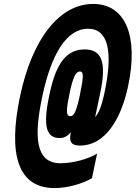

<svg xmlns="http://www.w3.org/2000/svg" viewBox="-20 -724 689 975"><path d="M447 181 473 56C428 84 349 105 287 105C160 105 151 -29 195 -235C240 -447 317 -578 427 -578C531 -578 555 -460 510 -250C497 -188 482 -150 463 -129L489 -252C522 -408 497 -473 410 -473C321 -473 266 -408 233 -252L230 -239C196 -79 217 -23 283 -23C302 -23 321 -30 338 -51H340L339 -48C330 -7 341 15 383 15H388C511 15 594 -115 630 -284C685 -540 618 -704 453 -704C283 -704 144 -529 82 -236C19 63 72 231 257 231C322 231 397 210 447 181ZM333 -247V-249C351 -334 365 -361 386 -361C405 -361 405 -336 387 -249V-247C368 -158 356 -134 337 -134C316 -134 314 -160 333 -247Z"/></svg>

Font: LT Wave Mono Black
Style: Italic
Weight: 900
Designer: Daniel Lyons
Version: Version 2.5 (Glyphs App)